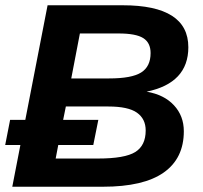

<svg xmlns="http://www.w3.org/2000/svg" viewBox="-29 -708 771 728"><path d="M668 -210.4Q668 -107.4 591.6 -53.7Q515.1 0 361.8 0H17.6L48.3 -158.2H-9.3L9.3 -253.4H66.9L151.4 -688H436.5Q685.1 -688 685.1 -528.8Q685.1 -393.1 526.9 -360.4Q593.3 -349.1 630.6 -308.8Q668 -268.6 668 -210.4ZM241.2 -410.6H384.8Q470.2 -410.6 506.1 -433.1Q542 -455.6 542 -506.8Q542 -545.9 514.2 -563.5Q486.3 -581.1 420.9 -581.1H273.9ZM182.1 -106.9H342.3Q444.3 -106.9 483.9 -131.6Q523.4 -156.2 523.4 -213.4Q523.4 -257.3 490.2 -280.8Q457 -304.2 381.8 -304.2H220.7L210.4 -253.4H343.8L324.7 -158.2H191.9Z"/></svg>

Font: Arimo
Style: Bold Italic
Weight: 700
Italic angle: -12°
Designer: Steve Matteson
Foundry: Monotype Imaging Inc.
Version: Version 1.33